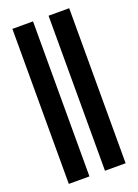

<svg xmlns="http://www.w3.org/2000/svg" viewBox="-138 -770 594 828"><g transform="rotate(-20 159.5 -355.5)"><path d="M29.3 -711.4H124V0H29.3ZM195.3 -711.4H290V0H195.3Z"/></g></svg>

Font: Junicode Two Beta VF
Style: Regular
Weight: 400
Designer: Peter S. Baker
Foundry: Briery Creek Software
Version: Version 1.031 beta; ttfautohint (v1.8.1.43-b0c9)